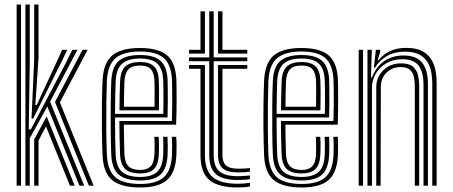

<svg xmlns="http://www.w3.org/2000/svg" viewBox="-20 -820 1999 848"><path d="M92.2 0V-800H111.5V-544.5L107 -248.5H116.2L268.8 -538L299.5 -600H322L201.2 -371L351.8 0H330.8L189 -349.8L111.5 -209.5V0ZM53.5 0V-800H72.8V0ZM119.2 -296.2 131 -555.2V-800H150.2V-566L136 -356.2H142.2L236.5 -560.2L254.5 -600H277L253.2 -550.2L126.5 -296.2ZM372.5 0 223 -369.5 344.5 -600H367L244.5 -368L393.5 0ZM131 0V-204.2L186 -305.8L309.8 0H289L183 -262L150.2 -199V0Z M599 8Q516 8 476.2 -24Q436.5 -56 433 -133.5Q430.8 -185.2 430.1 -245.4Q429.5 -305.5 430.2 -363.1Q431 -420.8 433 -465.2Q437 -543.5 476.5 -575.8Q516 -608 597.8 -608Q679.8 -608 717.6 -575.9Q755.5 -543.8 759 -467.8Q759.2 -460.2 759.6 -438.1Q760 -416 760 -386.2Q760 -356.5 759.6 -325.6Q759.2 -294.8 757.8 -269.5H527Q527.2 -233 527.9 -201.9Q528.5 -170.8 529.5 -139.5Q531.2 -102 547.4 -85.8Q563.5 -69.5 599 -69.5Q629.2 -69.5 644.8 -84.8Q660.2 -100 662.2 -138.2Q663 -154.8 662.9 -176.2Q662.8 -197.8 661.5 -215.8H681Q682.2 -195.8 682.2 -173.9Q682.2 -152 681.5 -137.5Q679.2 -92.8 659.9 -73.4Q640.5 -54 599 -54Q553.2 -54 532.8 -73.8Q512.2 -93.5 510.2 -138.5Q508.8 -174.2 508.1 -212Q507.5 -249.8 507.2 -285.5H739.2Q740.5 -319.5 740.6 -357.9Q740.8 -396.2 740.4 -426.6Q740 -457 739.5 -467Q736.5 -534.2 703.6 -563.4Q670.8 -592.5 597.8 -592.5Q525.8 -592.5 490.8 -563.4Q455.8 -534.2 452 -463.2Q450.5 -423.8 449.8 -366Q449 -308.2 449.5 -247.1Q450 -186 452 -136Q455.2 -67.8 489 -37.6Q522.8 -7.5 599 -7.5Q670.2 -7.5 703.2 -36.9Q736.2 -66.2 739.5 -135Q740.2 -150.8 740.2 -174.1Q740.2 -197.5 738.8 -215.8H758.2Q759.8 -197.5 759.8 -174Q759.8 -150.5 759 -134.2Q755.2 -58 718 -25Q680.8 8 599 8ZM599 -23Q534.8 -23 504.5 -48.9Q474.2 -74.8 471.5 -136.2Q469.5 -181.2 469 -240.8Q468.5 -300.2 469 -359.2Q469.5 -418.2 471.5 -461.8Q474.5 -526 505.4 -551.5Q536.2 -577 597.8 -577Q660.2 -577 688.9 -551.5Q717.5 -526 720.2 -466.5Q720.5 -457.5 720.9 -431.2Q721.2 -405 721.2 -370.2Q721.2 -335.5 720 -301.2H488Q488 -257.8 488.6 -214.8Q489.2 -171.8 490.8 -138Q493.2 -83.8 518.9 -61.1Q544.5 -38.5 599 -38.5Q649 -38.5 673.6 -60.5Q698.2 -82.5 700.8 -136.2Q701.5 -151.8 701.5 -174.1Q701.5 -196.5 700.2 -215.8H719.8Q721 -196.5 721 -174.1Q721 -151.8 720.2 -135.8Q717.2 -75.2 689.1 -49.1Q661 -23 599 -23ZM488 -317H701.2Q702 -347.2 702 -377.6Q702 -408 701.6 -431.8Q701.2 -455.5 700.8 -465.8Q698.5 -516.8 674.6 -539.1Q650.8 -561.5 597.8 -561.5Q544 -561.5 518.8 -538.4Q493.5 -515.2 490.8 -460.8Q489.5 -430.5 488.9 -392.4Q488.2 -354.2 488 -317ZM507.8 -332.8Q507.8 -357.2 508.4 -394.1Q509 -431 510.2 -459.8Q512.5 -506.5 533.2 -526.2Q554 -546 597.8 -546Q640.5 -546 660 -527.1Q679.5 -508.2 681.5 -465.2Q682.2 -450.2 682.5 -411.5Q682.8 -372.8 681.8 -332.8ZM527.2 -348.5H662.5Q663.2 -386.2 662.9 -419.8Q662.5 -453.2 662.2 -463.5Q660.8 -498 646.4 -514.2Q632 -530.5 597.8 -530.5Q562.5 -530.5 546.9 -513.4Q531.2 -496.2 529.5 -459Q528.5 -430.5 528 -403.8Q527.5 -377 527.2 -348.5Z M1031.2 -25Q963.2 -25 933.8 -50.8Q904.2 -76.5 904.2 -135.8V-549.8H814.8V-566.5H904.2V-770H923.8V-566.5H1072.2V-549.8H923.8V-135.8Q923.8 -85.2 948.6 -63.5Q973.5 -41.8 1031.2 -41.8Q1057 -41.8 1083.8 -45.2V-29Q1062.8 -25 1031.2 -25ZM814.8 -583.2V-600H865.5V-770H885V-583.2ZM943 -583.2V-770H962.5V-600H1072.2V-583.2ZM1031.2 8Q942.5 8 904 -25.4Q865.5 -58.8 865.5 -135.8V-516.2H814.8V-533H885V-135.8Q885 -67.5 918.9 -38Q952.8 -8.5 1031.2 -8.5Q1058.5 -8.5 1083.8 -12.8V3.5Q1063.5 8 1031.2 8ZM1031.2 -58.5Q984 -58.5 963.5 -76.4Q943 -94.2 943 -135.8V-533H1072.2V-516.2H962.5V-135.8Q962.5 -103 978.5 -89Q994.5 -75 1031.2 -75Q1044.8 -75 1058 -75.5Q1071.2 -76 1083.8 -78V-61.8Q1060.8 -58.5 1031.2 -58.5Z M1312.5 8Q1229.5 8 1189.8 -24Q1150 -56 1146.5 -133.5Q1144.2 -185.2 1143.6 -245.4Q1143 -305.5 1143.8 -363.1Q1144.5 -420.8 1146.5 -465.2Q1150.5 -543.5 1190 -575.8Q1229.5 -608 1311.2 -608Q1393.2 -608 1431.1 -575.9Q1469 -543.8 1472.5 -467.8Q1472.8 -460.2 1473.1 -438.1Q1473.5 -416 1473.5 -386.2Q1473.5 -356.5 1473.1 -325.6Q1472.8 -294.8 1471.2 -269.5H1240.5Q1240.8 -233 1241.4 -201.9Q1242 -170.8 1243 -139.5Q1244.8 -102 1260.9 -85.8Q1277 -69.5 1312.5 -69.5Q1342.8 -69.5 1358.2 -84.8Q1373.8 -100 1375.8 -138.2Q1376.5 -154.8 1376.4 -176.2Q1376.2 -197.8 1375 -215.8H1394.5Q1395.8 -195.8 1395.8 -173.9Q1395.8 -152 1395 -137.5Q1392.8 -92.8 1373.4 -73.4Q1354 -54 1312.5 -54Q1266.8 -54 1246.2 -73.8Q1225.8 -93.5 1223.8 -138.5Q1222.2 -174.2 1221.6 -212Q1221 -249.8 1220.8 -285.5H1452.8Q1454 -319.5 1454.1 -357.9Q1454.2 -396.2 1453.9 -426.6Q1453.5 -457 1453 -467Q1450 -534.2 1417.1 -563.4Q1384.2 -592.5 1311.2 -592.5Q1239.2 -592.5 1204.2 -563.4Q1169.2 -534.2 1165.5 -463.2Q1164 -423.8 1163.2 -366Q1162.5 -308.2 1163 -247.1Q1163.5 -186 1165.5 -136Q1168.8 -67.8 1202.5 -37.6Q1236.2 -7.5 1312.5 -7.5Q1383.8 -7.5 1416.8 -36.9Q1449.8 -66.2 1453 -135Q1453.8 -150.8 1453.8 -174.1Q1453.8 -197.5 1452.2 -215.8H1471.8Q1473.2 -197.5 1473.2 -174Q1473.2 -150.5 1472.5 -134.2Q1468.8 -58 1431.5 -25Q1394.2 8 1312.5 8ZM1312.5 -23Q1248.2 -23 1218 -48.9Q1187.8 -74.8 1185 -136.2Q1183 -181.2 1182.5 -240.8Q1182 -300.2 1182.5 -359.2Q1183 -418.2 1185 -461.8Q1188 -526 1218.9 -551.5Q1249.8 -577 1311.2 -577Q1373.8 -577 1402.4 -551.5Q1431 -526 1433.8 -466.5Q1434 -457.5 1434.4 -431.2Q1434.8 -405 1434.8 -370.2Q1434.8 -335.5 1433.5 -301.2H1201.5Q1201.5 -257.8 1202.1 -214.8Q1202.8 -171.8 1204.2 -138Q1206.8 -83.8 1232.4 -61.1Q1258 -38.5 1312.5 -38.5Q1362.5 -38.5 1387.1 -60.5Q1411.8 -82.5 1414.2 -136.2Q1415 -151.8 1415 -174.1Q1415 -196.5 1413.8 -215.8H1433.2Q1434.5 -196.5 1434.5 -174.1Q1434.5 -151.8 1433.8 -135.8Q1430.8 -75.2 1402.6 -49.1Q1374.5 -23 1312.5 -23ZM1201.5 -317H1414.8Q1415.5 -347.2 1415.5 -377.6Q1415.5 -408 1415.1 -431.8Q1414.8 -455.5 1414.2 -465.8Q1412 -516.8 1388.1 -539.1Q1364.2 -561.5 1311.2 -561.5Q1257.5 -561.5 1232.2 -538.4Q1207 -515.2 1204.2 -460.8Q1203 -430.5 1202.4 -392.4Q1201.8 -354.2 1201.5 -317ZM1221.2 -332.8Q1221.2 -357.2 1221.9 -394.1Q1222.5 -431 1223.8 -459.8Q1226 -506.5 1246.8 -526.2Q1267.5 -546 1311.2 -546Q1354 -546 1373.5 -527.1Q1393 -508.2 1395 -465.2Q1395.8 -450.2 1396 -411.5Q1396.2 -372.8 1395.2 -332.8ZM1240.8 -348.5H1376Q1376.8 -386.2 1376.4 -419.8Q1376 -453.2 1375.8 -463.5Q1374.2 -498 1359.9 -514.2Q1345.5 -530.5 1311.2 -530.5Q1276 -530.5 1260.4 -513.4Q1244.8 -496.2 1243 -459Q1242 -430.5 1241.5 -403.8Q1241 -377 1240.8 -348.5Z M1889.2 0V-450Q1889.2 -471.2 1885.8 -495.8Q1882.2 -520.2 1870.4 -542.1Q1858.5 -564 1834.1 -577.9Q1809.8 -591.8 1768.2 -591.8Q1723.2 -591.8 1689.8 -573Q1656.2 -554.2 1635.8 -520.5H1631.2L1640 -600H1659.5V-591L1647.8 -554H1652Q1674.8 -582.5 1705.1 -595.5Q1735.5 -608.5 1773.8 -608.5Q1820.2 -608.5 1847.4 -592.9Q1874.5 -577.2 1887.6 -553Q1900.8 -528.8 1904.6 -502.1Q1908.5 -475.5 1908.5 -453V0ZM1564.2 0V-600H1583.5V0ZM1603 0V-600H1622.2L1618.5 -478.2H1623Q1640 -524 1676.4 -549.6Q1712.8 -575.2 1762.5 -575Q1820.5 -574.5 1845.2 -542.1Q1870 -509.8 1870 -449V0H1850.5V-446.8Q1850.5 -502 1828.9 -530.2Q1807.2 -558.5 1756.5 -558.5Q1716 -558.5 1685.9 -540.5Q1655.8 -522.5 1639.2 -493.9Q1622.8 -465.2 1622.8 -433.2V0ZM1641.8 0V-434.5Q1641.8 -478.5 1672.6 -509.4Q1703.5 -540.2 1752 -540.2Q1787.8 -540.2 1804.6 -524.9Q1821.5 -509.5 1826.5 -487Q1831.5 -464.5 1831.5 -443.8V0H1812V-442.8Q1812 -462 1808 -480.6Q1804 -499.2 1790.6 -511.5Q1777.2 -523.8 1749.5 -523.8Q1713 -523.8 1687.5 -499.4Q1662 -475 1662 -436L1661 0Z"/></svg>

Font: Big Shoulders Inline Text SemiBold
Style: Regular
Weight: 600
Designer: Patric King
Foundry: XO Type Co
Version: Version 1.000